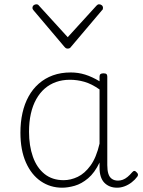

<svg xmlns="http://www.w3.org/2000/svg" viewBox="-20 -856 663 893"><path d="M269 17Q214 17 170 -13Q126 -43 100.5 -100.5Q75 -158 75 -239Q75 -288 84.5 -330.5Q94 -373 113 -407.5Q132 -442 160.5 -467Q189 -492 226 -505.5Q263 -519 309 -519Q344 -519 376 -509Q408 -499 443 -478V-500Q443 -508 447.5 -511.5Q452 -515 461 -515Q471 -515 475 -511.5Q479 -508 479 -500V-88Q479 -64 484 -48Q489 -32 500.5 -24Q512 -16 529 -16Q540 -16 551 -20Q562 -24 573 -33Q584 -42 595 -55Q600 -61 605 -61Q610 -61 615 -55Q620 -51 621.5 -46Q623 -41 619 -35Q608 -20 592.5 -8Q577 4 559.5 10.5Q542 17 525 17Q506 17 491 11Q476 5 465 -6.5Q454 -18 448.5 -35.5Q443 -53 443 -76Q443 -82 443 -88.5Q443 -95 443 -100Q420 -52 389.5 -26.5Q359 -1 327.5 8Q296 17 269 17ZM115 -243Q115 -178 133 -127Q151 -76 187 -47Q223 -18 276 -18Q309 -18 341.5 -33.5Q374 -49 401 -86Q428 -123 443 -188V-440Q406 -466 372.5 -475.5Q339 -485 305 -485Q270 -485 240.5 -474.5Q211 -464 188 -444Q165 -424 148.5 -394.5Q132 -365 123.5 -327Q115 -289 115 -243ZM441 -836Q448 -836 453.5 -831.5Q459 -827 459 -819Q459 -816 458 -813Q457 -810 454 -808L311 -639Q307 -633 303 -631.5Q299 -630 295 -630Q291 -630 287.5 -631.5Q284 -633 279 -639L136 -808Q134 -810 132.5 -813Q131 -816 131 -819Q131 -827 136.5 -831.5Q142 -836 149 -836Q153 -836 156 -834.5Q159 -833 161 -830L295 -683L429 -830Q432 -833 434.5 -834.5Q437 -836 441 -836Z"/></svg>

Font: Playwrite BE WAL Thin
Style: Regular
Weight: 250
Version: Version 1.002